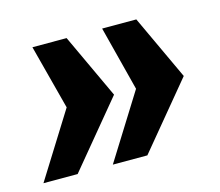

<svg xmlns="http://www.w3.org/2000/svg" viewBox="-71 -591 629 548"><g transform="rotate(-15 244.0 -317.5)"><path d="M115 -318 65 -509H166L255 -318L96 -126H-5ZM320 -318 271 -509H372L461 -318L302 -126H200Z"/></g></svg>

Font: Sansita Medium Italic
Style: Regular
Weight: 500
Italic angle: -11°
Designer: Pablo Cosgaya
Foundry: Omnibus-Type
Version: Version 1.006